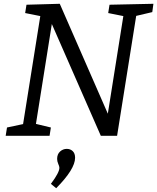

<svg xmlns="http://www.w3.org/2000/svg" viewBox="-20 -718 831 1015"><path d="M559 -693 791 -698 785 -654 700 -634 599 0H513L254 -591L170 -63L249 -44L242 0H10L17 -44L102 -62L193 -633L113 -649L120 -693L296 -698L550 -117L632 -633L552 -649ZM249 254Q294 194 294 169Q294 162 288 148.5Q282 135 282 122Q282 97 297.5 83Q313 69 333 69Q352 69 364.5 81Q377 93 377 116Q377 176 277 277Z"/></svg>

Font: Bitter Pro
Style: Italic
Weight: 400
Italic angle: -9°
Designer: Sol Matas, and Bitter project Authors
Foundry: Sol Matas
Version: Version 1.010